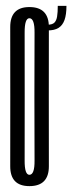

<svg xmlns="http://www.w3.org/2000/svg" viewBox="-20 -630 246 653"><path d="M80 3Q146.5 3 146.2 -65Q146 -133 146 -300.5Q146 -469 146.2 -537.5Q146.5 -606 80 -606Q14.5 -606 14.8 -537.5Q15 -469 15 -300.5Q15 -133 14.8 -65Q14.5 3 80 3ZM80 -35.5Q63.5 -35.5 63.8 -84Q64 -132.5 64 -300.5Q64 -469 63.8 -518.5Q63.5 -568 80 -568Q98 -568 97.5 -518.5Q97 -469 97 -300.5Q97 -132.5 97.5 -84Q98 -35.5 80 -35.5ZM141.5 -546V-526.5Q165.5 -526.5 179.2 -535.2Q193 -544 199.5 -562.2Q206 -580.5 206 -610H176.5Q176.5 -588 174.2 -574Q172 -560 165 -553Q158 -546 141.5 -546Z"/></svg>

Font: Anybody UltraCondensed Light
Style: Regular
Weight: 300
Width: 1
Version: Version 1.113;gftools[0.9.25]